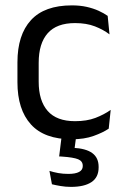

<svg xmlns="http://www.w3.org/2000/svg" viewBox="-20 -520 474 732"><path d="M254 11Q149 11 97.8 -45.8Q46.5 -102.5 46.5 -206.5V-282.5Q46.5 -387 98 -443.2Q149.5 -499.5 254 -499.5Q285 -499.5 310.5 -493.8Q336 -488 356.2 -478.8Q376.5 -469.5 390.5 -459.5L397.5 -389Q374 -407 341.8 -419.5Q309.5 -432 266 -432Q196 -432 161.8 -393.2Q127.5 -354.5 127.5 -280.5V-208.5Q127.5 -136 161.8 -97Q196 -58 266 -58Q311 -58 343.8 -70.5Q376.5 -83 402 -101L394.5 -29.5Q372.5 -14.5 337 -1.8Q301.5 11 254 11ZM216 -8.5H271.5L261.5 67.5L227 43.5Q234 43.5 242.2 43.2Q250.5 43 258.5 43.5Q308 46 332 63.8Q356 81.5 356 116V118.5Q356 156 328.8 174.2Q301.5 192.5 250.5 192.5Q230 192.5 211 189.2Q192 186 178 182.5L168.5 131.5Q184 136.5 202.2 139.8Q220.5 143 240.5 143Q267.5 143 281.5 135.5Q295.5 128 295.5 113.5V112Q295.5 94.5 278 87.2Q260.5 80 217 77Q212.5 76.5 209.8 76.5Q207 76.5 205.5 76.5Z"/></svg>

Font: Anek Kannada Medium
Style: Regular
Weight: 400
Version: Version 1.003